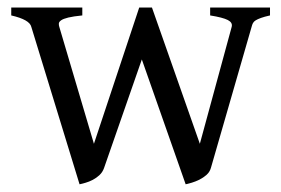

<svg xmlns="http://www.w3.org/2000/svg" viewBox="-20 -474 746 509"><path d="M695.8 -433.1Q680.7 -429.7 671.9 -426.5Q663.1 -423.3 658 -420.2Q652.8 -417 650.6 -412.8Q648.4 -408.7 647 -402.8L539.1 -28.8Q536.1 -18.1 527.6 -10.5Q519 -2.9 508.8 2.2Q498.5 7.3 488.5 10.3Q478.5 13.2 472.2 14.6L356 -316.4L255.9 -28.8Q252 -17.6 243.9 -10Q235.8 -2.4 226.1 2.7Q216.3 7.8 206.8 10.5Q197.3 13.2 190.9 14.6L63 -402.8Q58.6 -421.9 9.8 -433.1V-454.1H198.2V-433.1Q174.3 -430.7 161.1 -427.5Q147.9 -424.3 142.1 -420.2Q136.2 -416 136 -411.6Q135.7 -407.2 137.2 -402.8L229 -92.8L349.1 -454.1H382.8L509.8 -92.8L594.2 -402.8Q597.2 -414.1 584 -420.9Q570.8 -427.7 537.1 -433.1V-454.1H695.8Z"/></svg>

Font: Akkhara
Style: Regular
Weight: 400
Designer: J. Victor Gaultney
Version: Version 1.00 June 13, 2006, initial release